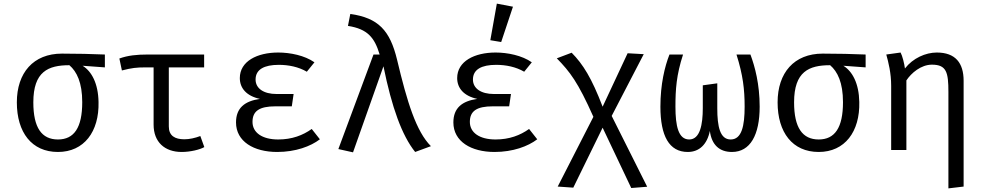

<svg xmlns="http://www.w3.org/2000/svg" viewBox="-20 -828 5440 1060"><path d="M559 -527C493 -530 399 -532 322 -532C164 -532 73 -426 73 -263C73 -97 155 11 300 11C444 11 528 -101 524 -265C522 -368 486 -434 436 -465L559 -456ZM300 -58C210 -58 164 -123 164 -263C164 -433 246 -468 363 -468C404 -433 434 -372 434 -264C434 -123 389 -58 300 -58Z M1086 -77C1057 -66 1026 -59 998 -59C946 -59 912 -78 912 -130V-456H1107V-527H795C735 -527 686 -522 639 -505L653 -439C707 -453 734 -456 783 -456H828V-140C828 -44 889 11 983 11C1031 11 1084 -2 1108 -16Z M1591 -241 1601 -309H1507C1435 -309 1391 -340 1391 -389C1391 -445 1439 -470 1519 -470C1573 -470 1628 -459 1674 -432L1716 -484C1662 -522 1582 -538 1516 -538C1400 -538 1304 -490 1304 -397C1304 -341 1341 -298 1415 -282C1331 -270 1283 -232 1283 -152C1283 -47 1381 11 1510 11C1612 11 1695 -20 1746 -59L1701 -116C1652 -81 1592 -58 1516 -58C1427 -58 1374 -96 1374 -155C1374 -215 1412 -241 1501 -241Z M2042 -527 1848 -5 1929 13 2097 -462C2143 -235 2199 -80 2272 11L2359 -21C2278 -102 2228 -263 2172 -499C2133 -660 2069 -729 1914 -751L1901 -685C2010 -668 2048 -620 2076 -527Z M2723 -808 2687 -606 2747 -596 2812 -791ZM2791 -241 2801 -309H2707C2635 -309 2591 -340 2591 -389C2591 -445 2639 -470 2719 -470C2773 -470 2828 -459 2874 -432L2916 -484C2862 -522 2782 -538 2716 -538C2600 -538 2504 -490 2504 -397C2504 -341 2541 -298 2615 -282C2531 -270 2483 -232 2483 -152C2483 -47 2581 11 2710 11C2812 11 2895 -20 2946 -59L2901 -116C2852 -81 2792 -58 2716 -58C2627 -58 2574 -96 2574 -155C2574 -215 2612 -241 2701 -241Z M3357 -188 3534 -529 3445 -534 3307 -239C3246 -398 3199 -473 3136 -537L3054 -506C3127 -431 3170 -376 3256 -183L3059 202L3145 208L3307 -123L3465 210L3553 203Z M4123 -527H4046C4082 -413 4091 -334 4091 -239C4091 -133 4075 -58 4014 -58C3955 -58 3940 -129 3940 -230V-368L3860 -357V-231C3860 -141 3845 -58 3785 -58C3725 -58 3709 -133 3709 -239C3709 -334 3714 -413 3751 -527H3676C3650 -461 3626 -363 3626 -239C3626 -78 3674 11 3777 11C3841 11 3884 -31 3899 -105C3909 -28 3952 11 4021 11C4122 11 4174 -83 4174 -239C4174 -363 4148 -460 4123 -527Z M4759 -527C4693 -530 4599 -532 4522 -532C4364 -532 4273 -426 4273 -263C4273 -97 4355 11 4500 11C4644 11 4728 -101 4724 -265C4722 -368 4686 -434 4636 -465L4759 -456ZM4500 -58C4410 -58 4364 -123 4364 -263C4364 -433 4446 -468 4563 -468C4604 -433 4634 -372 4634 -264C4634 -123 4589 -58 4500 -58Z M5152 -538C5090 -538 5020 -507 4976 -450C4973 -475 4962 -520 4952 -538L4873 -527C4885 -484 4900 -425 4900 -354V0H4984V-384C5011 -425 5065 -471 5125 -471C5206 -471 5216 -428 5216 -320V212L5300 202V-382C5300 -480 5255 -538 5152 -538Z"/></svg>

Font: FiraMono Nerd Font
Style: Regular
Weight: 400
Designer: Carrois Corporate & Edenspiekermann AG
Foundry: Carrois Corporate GbR & Edenspiekermann AG
Version: Version 003.206;Nerd Fonts 3.3.0